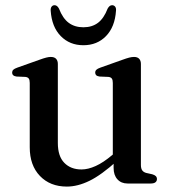

<svg xmlns="http://www.w3.org/2000/svg" viewBox="-20 -691 650 723"><path d="M407.8 -59V-91L404.8 -93.7V-378.7Q404.8 -390.2 401 -395.3Q397.2 -400.4 388.4 -401.4L354.6 -402.8Q345.9 -404.2 342.2 -407.8Q338.5 -411.5 338.5 -417.3Q338.5 -423.9 342.8 -428.2Q347 -432.5 358.4 -436.5L440.6 -465.7Q456.5 -471.5 466.6 -474.1Q476.6 -476.6 484.7 -476.6Q497.6 -476.6 504.1 -469.6Q510.6 -462.5 510.6 -450.2V-69.9Q510.6 -56.2 515.7 -49.3Q520.8 -42.4 530.7 -39.8L553.1 -34.8Q562.2 -32.2 566.6 -27.9Q571 -23.5 571 -16.8Q571 -9.1 565.3 -4.6Q559.6 0 547.7 0H460.3Q436.5 0 422.2 -15.7Q407.8 -31.3 407.8 -59ZM92 -136.4V-378.7Q92 -390.2 88.2 -395.3Q84.4 -400.4 75.6 -401.4L41.8 -402.8Q33.1 -404.2 29.4 -407.8Q25.7 -411.5 25.7 -417.3Q25.7 -423.9 29.9 -428.2Q34.2 -432.5 45.6 -436.5L127.8 -465.7Q144.3 -471.7 154.3 -474.2Q164.2 -476.6 171.1 -476.6Q184.6 -476.6 191.2 -469.6Q197.8 -462.5 197.8 -450.2V-152.6Q197.8 -102.6 222.2 -77.8Q246.5 -52.9 286.8 -52.9Q311.7 -52.9 340.4 -65.9Q369 -78.8 401.9 -106.6L423.6 -125.1L443.4 -105.1L421.5 -86Q361.8 -32 317.1 -10.2Q272.5 11.6 231.7 11.6Q168.8 11.6 130.4 -28.4Q92 -68.4 92 -136.4ZM294 -588.3Q326.8 -588.3 349.1 -605.2Q371.3 -622.1 385.3 -658.6Q392.4 -671.4 402 -671.4Q409.3 -671.4 413.6 -665.9Q417.9 -660.4 416.8 -650.4Q412.7 -589.7 379.3 -555.2Q345.8 -520.7 294 -520.7Q242.4 -520.7 208.7 -555.2Q175 -589.7 170.9 -650.4Q170.1 -660.4 174.3 -665.9Q178.5 -671.4 185.5 -671.4Q195.3 -671.4 202.1 -658.6Q216.4 -621.5 239 -604.9Q261.5 -588.3 294 -588.3Z"/></svg>

Font: Fraunces
Style: Regular
Weight: 900
Version: Version 1.000;[b76b70a41]